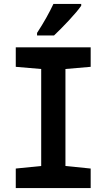

<svg xmlns="http://www.w3.org/2000/svg" viewBox="-20 -954 540 974"><path d="M254 -774Q288 -806 330 -851Q372 -896 392 -925V-934H251Q235 -900 214.5 -863.5Q194 -827 168 -787V-774ZM440 0V-99L312 -112V-604L440 -615V-714H60V-615L189 -604V-112L60 -99V0Z"/></svg>

Font: Noto Sans Mono UI Condensed
Style: Bold
Weight: 700
Width: 3
Designer: Monotype Design team
Foundry: Monotype Imaging Inc.
Version: 1.000